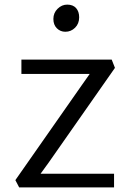

<svg xmlns="http://www.w3.org/2000/svg" viewBox="-20 -816 565 836"><path d="M63.5 0 46.9 -31.7 336.9 -446.3 370.6 -494.1H73.2V-556.6H466.3L480.5 -520.5L191.4 -107.4L156.7 -59.6H476.6V0ZM264.6 -677.7Q242.7 -677.7 227.5 -692.9Q212.4 -708 212.4 -733.4Q212.4 -759.8 230.7 -777.8Q249 -795.9 272.5 -795.9Q297.9 -795.9 311.3 -780.8Q324.7 -765.6 324.7 -740.7Q324.7 -712.9 306.9 -695.3Q289.1 -677.7 264.6 -677.7Z"/></svg>

Font: HaufeMerriweatherSansLt
Style: Regular
Weight: 300
Designer: Eben Sorkin
Foundry: Eben Sorkin
Version: Version 1.56